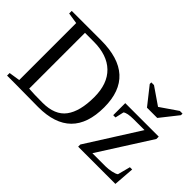

<svg xmlns="http://www.w3.org/2000/svg" viewBox="-104 -1034 1375 1375"><g transform="rotate(45 583.0 -347.0)"><path d="M346 -42H347Q472 -42 526.5 -115.5Q581 -189 581 -332Q581 -468 507 -539.5Q433 -611 296 -611H208V-46Q260 -42 346 -42ZM683 -331Q683 2 347 2L114 0H30V-26L114 -39V-616L30 -629V-655H327Q683 -655 683 -331ZM750 0V-22L1002 -420H894Q827 -420 806 -403L791 -337H768V-459H1107V-435L855 -39H989Q1016 -39 1047 -45.5Q1078 -52 1091 -62L1116 -158H1139L1127 0ZM822 -696 953 -606 1084 -696H1111V-680L1005 -546H901L795 -680V-696Z"/></g></svg>

Font: Libra Serif Modern
Style: Regular
Weight: 400
Designer: Stefan Peev, Context Ltd
Foundry: Stefan Peev, Context Ltd
Version: Version 1.000